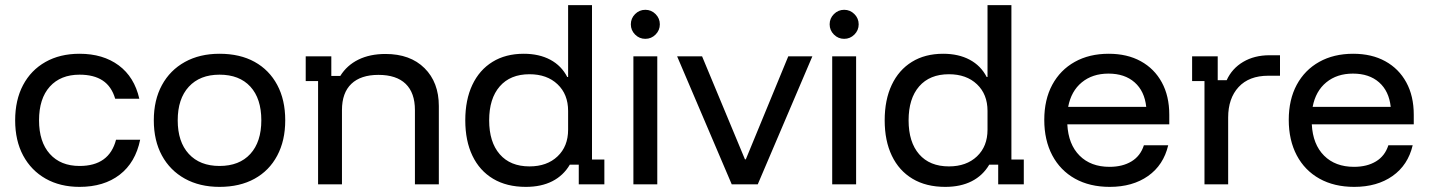

<svg xmlns="http://www.w3.org/2000/svg" viewBox="-20 -720 5582 750"><path d="M290.8 10Q215 10 158.3 -22.1Q101.7 -54.2 70.4 -112.5Q39.2 -170.8 39.2 -250Q39.2 -329.2 70 -387.5Q100.8 -445.8 157.5 -477.9Q214.2 -510 290.8 -510Q382.5 -510 443.8 -464.6Q505 -419.2 524.2 -334.2H430Q415.8 -382.5 381.2 -405.4Q346.7 -428.3 290.8 -428.3Q216.7 -428.3 174.6 -381.7Q132.5 -335 132.5 -250Q132.5 -165.8 174.6 -118.8Q216.7 -71.7 290.8 -71.7Q406.7 -71.7 433.3 -174.2H527.5Q509.2 -85 447.5 -37.5Q385.8 10 290.8 10Z M837.5 10Q760 10 702.1 -22.1Q644.2 -54.2 612.5 -112.5Q580.8 -170.8 580.8 -250Q580.8 -329.2 612.5 -387.5Q644.2 -445.8 702.1 -477.9Q760 -510 837.5 -510Q917.5 -510 974.6 -478.3Q1031.7 -446.7 1062.9 -388.3Q1094.2 -330 1094.2 -250Q1094.2 -170.8 1062.9 -112.1Q1031.7 -53.3 974.2 -21.7Q916.7 10 837.5 10ZM837.5 -71.7Q915 -71.7 957.9 -118.8Q1000.8 -165.8 1000.8 -250Q1000.8 -335 957.9 -381.7Q915 -428.3 837.5 -428.3Q760.8 -428.3 717.5 -381.2Q674.2 -334.2 674.2 -250Q674.2 -165.8 717.5 -118.8Q760.8 -71.7 837.5 -71.7Z M1222.5 0V-403.3H1174.2V-500H1274.2V-423.3H1309.2Q1335 -465 1380 -487.1Q1425 -509.2 1485.8 -509.2Q1582.5 -509.2 1638.3 -453.8Q1694.2 -398.3 1694.2 -305.8V0H1600.8V-290Q1600.8 -357.5 1564.6 -392.5Q1528.3 -427.5 1458.3 -427.5Q1389.2 -427.5 1352.5 -392.5Q1315.8 -357.5 1315.8 -290V0Z M2034.2 10Q1959.2 10 1906.2 -21.7Q1853.3 -53.3 1825.4 -111.7Q1797.5 -170 1797.5 -250Q1797.5 -330 1825 -388.3Q1852.5 -446.7 1903.8 -478.3Q1955 -510 2025.8 -510Q2085.8 -510 2129.6 -486.7Q2173.3 -463.3 2195.8 -419.2H2199.2V-700H2292.5V-96.7H2340.8V0H2240.8V-76.7H2205.8Q2180.8 -34.2 2137.5 -12.1Q2094.2 10 2034.2 10ZM2048.3 -70Q2116.7 -70 2157.9 -109.2Q2199.2 -148.3 2199.2 -213.3V-286.7Q2199.2 -351.7 2157.9 -390.8Q2116.7 -430 2048.3 -430Q1973.3 -430 1932.1 -382.5Q1890.8 -335 1890.8 -250Q1890.8 -165 1932.1 -117.5Q1973.3 -70 2048.3 -70Z M2454.2 0V-500H2547.5V0ZM2500.8 -568.3Q2477.5 -568.3 2460.8 -585Q2444.2 -601.7 2444.2 -625Q2444.2 -648.3 2460.8 -665Q2477.5 -681.7 2500.8 -681.7Q2524.2 -681.7 2540.8 -665Q2557.5 -648.3 2557.5 -625Q2557.5 -601.7 2540.8 -585Q2524.2 -568.3 2500.8 -568.3Z M2838.3 0 2625 -500H2722.5L2890 -97.5H2893.3L3059.2 -500H3153.3L2940 0Z M3230.8 0V-500H3324.2V0ZM3277.5 -568.3Q3254.2 -568.3 3237.5 -585Q3220.8 -601.7 3220.8 -625Q3220.8 -648.3 3237.5 -665Q3254.2 -681.7 3277.5 -681.7Q3300.8 -681.7 3317.5 -665Q3334.2 -648.3 3334.2 -625Q3334.2 -601.7 3317.5 -585Q3300.8 -568.3 3277.5 -568.3Z M3672.5 10Q3597.5 10 3544.6 -21.7Q3491.7 -53.3 3463.8 -111.7Q3435.8 -170 3435.8 -250Q3435.8 -330 3463.3 -388.3Q3490.8 -446.7 3542.1 -478.3Q3593.3 -510 3664.2 -510Q3724.2 -510 3767.9 -486.7Q3811.7 -463.3 3834.2 -419.2H3837.5V-700H3930.8V-96.7H3979.2V0H3879.2V-76.7H3844.2Q3819.2 -34.2 3775.8 -12.1Q3732.5 10 3672.5 10ZM3686.7 -70Q3755 -70 3796.3 -109.2Q3837.5 -148.3 3837.5 -213.3V-286.7Q3837.5 -351.7 3796.3 -390.8Q3755 -430 3686.7 -430Q3611.7 -430 3570.4 -382.5Q3529.2 -335 3529.2 -250Q3529.2 -165 3570.4 -117.5Q3611.7 -70 3686.7 -70Z M4315 10Q4236.7 10 4179.2 -22.1Q4121.7 -54.2 4090.4 -113.3Q4059.2 -172.5 4059.2 -251.7Q4059.2 -330.8 4090.4 -388.8Q4121.7 -446.7 4178.3 -478.3Q4235 -510 4310.8 -510Q4383.3 -510 4436.2 -480.8Q4489.2 -451.7 4518.3 -398.3Q4547.5 -345 4547.5 -271.7V-234.2H4149.2Q4153.3 -155.8 4197.1 -112.1Q4240.8 -68.3 4314.2 -68.3Q4365 -68.3 4400 -89.6Q4435 -110.8 4448.3 -152.5H4543.3Q4525 -75 4464.6 -32.5Q4404.2 10 4315 10ZM4152.5 -302.5H4457.5Q4450.8 -364.2 4412.1 -398.3Q4373.3 -432.5 4310 -432.5Q4247.5 -432.5 4205.8 -398.3Q4164.2 -364.2 4152.5 -302.5Z M4685 0V-403.3H4636.7V-500H4736.7V-406.7H4771.7Q4792.5 -452.5 4836.2 -478.3Q4880 -504.2 4939.2 -504.2H4980V-424.2H4934.2Q4859.2 -424.2 4818.3 -380Q4777.5 -335.8 4777.5 -260.8V0Z M5270 10Q5191.7 10 5134.2 -22.1Q5076.7 -54.2 5045.4 -113.3Q5014.2 -172.5 5014.2 -251.7Q5014.2 -330.8 5045.4 -388.8Q5076.7 -446.7 5133.3 -478.3Q5190 -510 5265.8 -510Q5338.3 -510 5391.2 -480.8Q5444.2 -451.7 5473.3 -398.3Q5502.5 -345 5502.5 -271.7V-234.2H5104.2Q5108.3 -155.8 5152.1 -112.1Q5195.8 -68.3 5269.2 -68.3Q5320 -68.3 5355 -89.6Q5390 -110.8 5403.3 -152.5H5498.3Q5480 -75 5419.6 -32.5Q5359.2 10 5270 10ZM5107.5 -302.5H5412.5Q5405.8 -364.2 5367.1 -398.3Q5328.3 -432.5 5265 -432.5Q5202.5 -432.5 5160.8 -398.3Q5119.2 -364.2 5107.5 -302.5Z"/></svg>

Font: Funnel Display Light
Style: Regular
Weight: 400
Version: Version 1.000